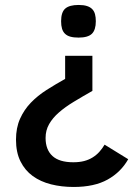

<svg xmlns="http://www.w3.org/2000/svg" viewBox="-20 -554 557 767"><path d="M362.8 -469.2Q362.8 -434.6 347.2 -419.2Q331.5 -403.8 293.9 -403.8Q274.4 -403.8 261.2 -407.5Q248 -411.1 239.7 -419.2Q231.4 -427.2 227.8 -439.5Q224.1 -451.7 224.1 -469.2Q224.1 -505.4 240.7 -519.8Q257.3 -534.2 293.9 -534.2Q314 -534.2 327.1 -530Q340.3 -525.9 348.4 -517.6Q356.4 -509.3 359.6 -497.1Q362.8 -484.9 362.8 -469.2ZM492.2 82Q462.9 133.8 409.9 163.3Q356.9 192.9 273.9 192.9Q226.1 192.9 184.1 182.4Q142.1 171.9 110.8 149.2Q79.6 126.5 61.8 90.6Q43.9 54.7 43.9 3.9Q43.9 -43.5 60.1 -79.6Q76.2 -115.7 103.3 -143.8Q130.4 -171.9 166 -194.6Q201.7 -217.3 240.2 -238.8V-331.1H349.1V-190.9Q308.6 -168 274.4 -147.2Q240.2 -126.5 215.3 -104.7Q190.4 -83 176.3 -58.3Q162.1 -33.7 162.1 -2.9Q162.1 43.9 189.5 69.1Q216.8 94.2 272.9 94.2Q296.9 94.2 315.7 89.4Q334.5 84.5 349.6 75.2Q364.7 65.9 376.5 53Q388.2 40 397.9 23.9Z"/></svg>

Font: Clear Sans Medium
Style: Regular
Weight: 500
Foundry: Intel Corporation
Version: Version 1.00